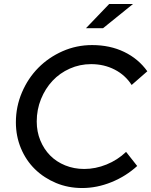

<svg xmlns="http://www.w3.org/2000/svg" viewBox="-20 -936 762 967"><path d="M404 -85Q461 -85 516.5 -107.5Q572 -130 615 -171L671 -100Q614 -48 541 -18.5Q468 11 394 11Q323 11 262 -14.5Q201 -40 156 -84Q111 -128 85.5 -189Q60 -250 60 -320Q60 -399 90.5 -470.5Q121 -542 173 -594.5Q225 -647 295 -678Q365 -709 444 -709Q534 -709 605.5 -674.5Q677 -640 722 -577L643 -508Q611 -558 557.5 -585.5Q504 -613 439 -613Q382 -613 331.5 -590.5Q281 -568 244.5 -529Q208 -490 186.5 -437Q165 -384 165 -324Q165 -273 183 -229Q201 -185 232.5 -153Q264 -121 308.5 -103Q353 -85 404 -85ZM530 -916H650L499 -794H413Z"/></svg>

Font: Red Hat Display Medium
Style: Italic
Weight: 500
Italic angle: -12°
Designer: Pentagram / MCKL
Foundry: Pentagram / MCKL
Version: Version 1.003; Red Hat Display Medium Italic